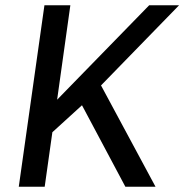

<svg xmlns="http://www.w3.org/2000/svg" viewBox="-20 -706 697 726"><path d="M657 -686H544L196 -329L246 -686H148L51 0H149L178 -206L290 -308L454 0H568L362 -383Z"/></svg>

Font: Chivo
Style: Italic
Weight: 400
Italic angle: -8°
Designer: Hector Gatti
Foundry: Omnibus-Type
Version: Version 1.003;PS 001.003;hotconv 1.0.70;makeotf.lib2.5.58329